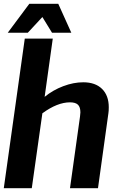

<svg xmlns="http://www.w3.org/2000/svg" viewBox="-26 -995 676 1015"><path d="M549 -428Q549 -407 547 -396L492 0H344L397 -379Q399 -395 399 -401Q399 -429 386 -441.5Q373 -454 344 -454Q277 -454 198 -396L142 0H-6L105 -791H253L210 -483Q254 -519 308.5 -539.5Q363 -560 414 -560Q478 -560 513.5 -525Q549 -490 549 -428ZM129 -975H282L351 -822H249L198 -905L121 -822H15Z"/></svg>

Font: Krub
Style: Bold Italic
Weight: 700
Italic angle: -8°
Designer: Ekaluck Peanpanawate
Foundry: Cadson Demak Co.,Ltd.
Version: Version 1.000; ttfautohint (v1.6)